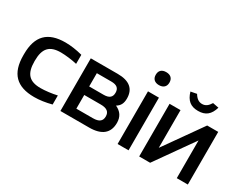

<svg xmlns="http://www.w3.org/2000/svg" viewBox="-87 -1141 1973 1579"><g transform="rotate(30 899.5 -351.5)"><path d="M44 -256V-244C44 -72 125 9 292 9C343 9 398 1 455 -14V-100C410 -89 343 -81 301 -81C194 -81 148 -129 148 -247V-253C148 -371 194 -419 301 -419C343 -419 410 -411 455 -400V-486C398 -501 343 -509 292 -509C125 -509 44 -428 44 -256Z M537 0H810C928 0 989 -50 989 -147C989 -205 963 -243 911 -267C945 -287 960 -316 960 -362C960 -453 904 -500 793 -500H537ZM641 -82V-212H798C856 -212 883 -191 883 -147C883 -103 856 -82 798 -82ZM641 -293V-419H778C831 -419 855 -399 855 -356C855 -314 831 -293 778 -293Z M1080 -500V0H1184V-500ZM1067 -649C1067 -613 1090 -589 1132 -589C1174 -589 1197 -613 1197 -649V-651C1197 -689 1174 -712 1132 -712C1089 -712 1067 -689 1067 -651Z M1285 0H1389L1642 -358V0H1747V-500H1642L1389 -142V-500H1285ZM1383 -673 1440 -684C1461 -649 1485 -632 1516 -632C1549 -632 1571 -650 1592 -684L1649 -673C1627 -599 1587 -566 1516 -566C1445 -566 1405 -599 1383 -673Z"/></g></svg>

Font: LT Wave Alt Medium
Style: Regular
Weight: 500
Designer: Daniel Lyons
Version: Version 2.5 (Glyphs App)